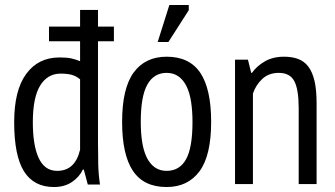

<svg xmlns="http://www.w3.org/2000/svg" viewBox="-20 -740 1345 772"><path d="M374 -633H438V-574H374V-172Q374 -121 375 -79.5Q376 -38 382 2H333L317 -58H313Q299 -28 269 -8Q239 12 197 12Q116 12 76.5 -51Q37 -114 37 -249Q37 -377 85.5 -443Q134 -509 219 -509Q248 -509 265 -505.5Q282 -502 302 -494V-574H177V-633H302V-700H374ZM302 -421Q288 -433 270.5 -438.5Q253 -444 224 -444Q171 -444 141.5 -396Q112 -348 112 -248Q112 -204 117.5 -168.5Q123 -133 134.5 -107Q146 -81 164.5 -67Q183 -53 210 -53Q282 -53 302 -138Z M471 -250Q471 -385 517.5 -448.5Q564 -512 650 -512Q742 -512 785.5 -447Q829 -382 829 -250Q829 -114 782 -51Q735 12 650 12Q558 12 514.5 -53Q471 -118 471 -250ZM546 -250Q546 -206 551.5 -170Q557 -134 569.5 -108Q582 -82 602 -67.5Q622 -53 650 -53Q702 -53 728 -99.5Q754 -146 754 -250Q754 -293 748.5 -329.5Q743 -366 730.5 -392Q718 -418 698 -432.5Q678 -447 650 -447Q599 -447 572.5 -400Q546 -353 546 -250ZM661 -720H739V-699L657 -571H614Z M1181 0V-305Q1181 -380 1163.5 -413.5Q1146 -447 1101 -447Q1061 -447 1035 -423Q1009 -399 997 -364V0H925V-500H977L990 -447H993Q1012 -474 1044.5 -493Q1077 -512 1122 -512Q1154 -512 1178.5 -503Q1203 -494 1219.5 -472.5Q1236 -451 1244.5 -415Q1253 -379 1253 -324V0Z"/></svg>

Font: PT Sans Narrow
Style: Regular
Weight: 400
Width: 3
Designer: A.Korolkova, O.Umpeleva, V.Yefimov
Foundry: ParaType Ltd
Version: Version 2.003W OFL